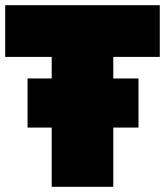

<svg xmlns="http://www.w3.org/2000/svg" viewBox="-20 -719 635 739"><path d="M416 -500V-417H513V-228H416V0H179V-228H86V-417H179V-500H0V-699H595V-500Z"/></svg>

Font: Prompt Black
Style: Regular
Weight: 900
Designer: Katatrad Team
Foundry: CadsonDemak
Version: Version 1.000